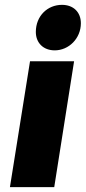

<svg xmlns="http://www.w3.org/2000/svg" viewBox="-20 -773 354 793"><path d="M206 -565C264 -565 314 -614 314 -677C314 -723 283 -753 236 -753C176 -753 128 -707 128 -641C128 -596 159 -565 206 -565ZM21 0H204L286 -520H104Z"/></svg>

Font: Arthouse Owned Black
Style: Italic
Weight: 900
Italic angle: -10°
Designer: Jeremy Tribby
Foundry: Tribby Type
Version: Version 1.000;PS 001.000;hotconv 1.0.88;makeotf.lib2.5.64775